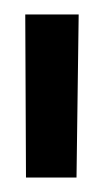

<svg xmlns="http://www.w3.org/2000/svg" viewBox="-20 -716 144 266"><path d="M16 -470 15 -696H89L86 -470Z"/></svg>

Font: TypoPRO Titillium Maps
Style: 400 wt
Weight: 400
Designer: Campivisivi
Foundry: Accademia di Belle Arti di Urbino and students of MA course of Visual design
Version: Version 001.001